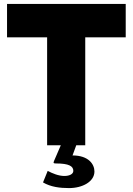

<svg xmlns="http://www.w3.org/2000/svg" viewBox="-20 -743 679 982"><path d="M416 0V-552H623V-723H16V-552H221V0H291L256 81C251 92 256 93 266 93C333 93 355 107 355 131C355 147 336 157 309 157C280 157 248 144 224 131L200 190C239 213 286 219 333 219C402 219 463 186 463 134C463 97 433 52 351 52L370 0Z"/></svg>

Font: United Sans Black
Style: Regular
Weight: 900
Designer: Pablo Impallari, Rodrigo Fuenzalida (Modified by Dan O. Williams)
Version: Version 1.000;PS 001.000;hotconv 1.0.88;makeotf.lib2.5.64775